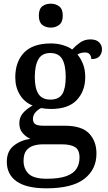

<svg xmlns="http://www.w3.org/2000/svg" viewBox="-20 -783 584 1043"><path d="M232 240Q124 240 70.5 202.5Q17 165 17 96Q17 39 54 9Q91 -21 145 -29Q123 -38 104 -59Q85 -80 85 -113Q85 -144 103 -166.5Q121 -189 157 -210Q113 -227 88 -268Q63 -309 63 -362Q63 -448 111 -497.5Q159 -547 257 -547Q293 -547 324.5 -537Q356 -527 372 -514Q390 -534 414.5 -551.5Q439 -569 471 -569Q503 -569 518.5 -553Q534 -537 534 -516Q534 -494 521 -478Q508 -462 476 -462Q476 -476 468 -487Q460 -498 442 -498Q419 -498 401 -487Q419 -465 431 -435Q443 -405 443 -364Q443 -289 397.5 -240Q352 -191 257 -191Q245 -191 228.5 -192.5Q212 -194 203 -196Q185 -187 172 -172Q159 -157 159 -136Q159 -118 171 -109Q183 -100 217 -100H332Q424 -100 464 -58Q504 -16 504 51Q504 138 437.5 189Q371 240 232 240ZM254 -242Q300 -242 318.5 -272.5Q337 -303 337 -365Q337 -429 318 -462Q299 -495 253 -495Q208 -495 188.5 -461Q169 -427 169 -364Q169 -303 189 -272.5Q209 -242 254 -242ZM234 188Q302 188 341 173.5Q380 159 396 133Q412 107 412 73Q412 31 387.5 16Q363 1 316 1H213Q187 1 163 8Q139 15 123.5 34Q108 53 108 91Q108 134 135.5 161Q163 188 234 188ZM256 -633Q228 -633 209.5 -648Q191 -663 191 -698Q191 -734 209.5 -748.5Q228 -763 256 -763Q282 -763 301.5 -748.5Q321 -734 321 -698Q321 -663 301.5 -648Q282 -633 256 -633Z"/></svg>

Font: Noto Serif Toto Medium
Style: Regular
Weight: 500
Designer: Monotype Design Team
Foundry: Monotype Imaging Inc.
Version: Version 2.001; ttfautohint (v1.8.4.7-5d5b)